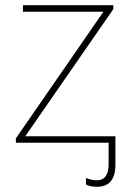

<svg xmlns="http://www.w3.org/2000/svg" viewBox="-20 -548 496 737"><path d="M415 -528V-513L77 -25H423V84Q423 169 352 169Q326 169 310 160V135Q318 139 329.5 141.5Q341 144 352 144Q397 144 397 81V0H41V-17L377 -503H68V-528Z"/></svg>

Font: Noto Sans Thin
Style: Regular
Weight: 100
Designer: Monotype Design Team
Foundry: Monotype Imaging Inc.
Version: Version 2.007